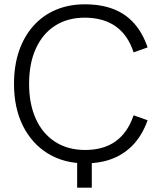

<svg xmlns="http://www.w3.org/2000/svg" viewBox="-20 -741 740 891"><path d="M375 17Q277 17 202.5 -28.5Q128 -74 86.5 -157Q45 -240 45 -352Q45 -437 68.5 -505Q92 -573 135.5 -621.5Q179 -670 239.5 -695.5Q300 -721 373 -721Q449 -721 506 -699Q563 -677 602.5 -632.5Q642 -588 665 -521L600 -498Q574 -578 517 -618.5Q460 -659 373 -659Q294 -659 236 -622Q178 -585 146.5 -516Q115 -447 115 -352Q115 -258 146.5 -189Q178 -120 236.5 -82.5Q295 -45 375 -45Q461 -45 517 -85.5Q573 -126 600 -206L665 -183Q641 -116 600.5 -72Q560 -28 504 -5.5Q448 17 375 17ZM338 130V-21H406V130Z"/></svg>

Font: TikTok Sans Light
Style: Regular
Weight: 300
Version: Version 4.000